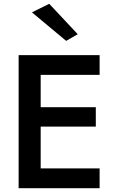

<svg xmlns="http://www.w3.org/2000/svg" viewBox="-20 -990 611 1010"><path d="M151 -104V0H504V-104ZM151 -700V-596H504V-700ZM151 -426V-324H484V-426ZM194 -700H78V0H194ZM239 -970 148 -925 328 -775 389 -810Z"/></svg>

Font: NM-font
Style: Medium
Weight: 500
Designer: ""
Foundry: ""
Version: ""